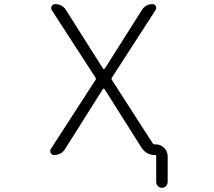

<svg xmlns="http://www.w3.org/2000/svg" viewBox="-20 -774 1040 932"><path d="M480.5 -440.4Q481.4 -438.5 484.4 -438.5Q487.3 -438.5 488.3 -440.4L668.9 -725.6Q686.5 -753.9 720.7 -753.9Q731.4 -753.9 736.3 -744.1Q741.2 -734.4 735.4 -725.6L523.4 -397.5Q519.5 -391.6 523.4 -385.7L720.7 -79.1Q724.6 -73.2 732.4 -73.2H736.3Q759.8 -73.2 776.9 -56.2Q793.9 -39.1 793.9 -15.6V109.4Q793.9 121.1 785.6 129.4Q777.3 137.7 766.1 137.7Q754.9 137.7 746.6 129.4Q738.3 121.1 738.3 109.4V-15.6Q738.3 -21.5 732.4 -21.5Q689.5 -21.5 666 -58.6L487.3 -341.8Q486.3 -343.8 483.4 -343.8Q480.5 -343.8 479.5 -341.8L295.9 -50.8Q277.3 -21.5 242.2 -21.5Q231.4 -21.5 226.6 -31.2Q223.6 -36.1 223.6 -40Q223.6 -45.9 226.6 -50.8L443.4 -385.7Q447.3 -391.6 443.4 -397.5L231.4 -724.6Q225.6 -734.4 231 -744.1Q236.3 -753.9 248 -753.9Q282.2 -753.9 300.8 -724.6Z"/></svg>

Font: Rounded Mgen+ 1mn light
Style: Regular
Weight: 200
Designer: [Source Han Sans]
Ryoko NISHIZUKA  (kana & ideographs); Paul D. Hunt (Latin, Greek & Cyrillic); Wenlong ZHANG  (bopomofo
Version: Version 1.059.20150602